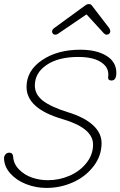

<svg xmlns="http://www.w3.org/2000/svg" viewBox="-22 -921 594 947"><path d="M234.9 -768.1Q235.8 -775.4 246.1 -783.2L400.9 -896Q407.2 -900.9 416 -900.9Q425.8 -900.9 430.2 -895L516.1 -783.2Q522 -774.4 522 -767.1Q522 -760.3 517.1 -755.1Q512.2 -750 503.9 -750Q497.1 -750 490.2 -756.8L404.8 -850.1L263.2 -753.9Q257.3 -750 250 -750Q242.7 -750 238.3 -755.6Q233.9 -761.2 234.9 -768.1ZM207 5.9Q154.8 5.9 106.7 -12.9Q58.6 -31.7 28.3 -66.2Q-2 -100.6 -2 -141.1Q-2 -151.9 5.4 -159.9Q12.7 -168 23.9 -168Q41.5 -168 43 -147Q45.4 -111.8 72.3 -84.7Q99.1 -57.6 136.5 -44.9Q173.8 -32.2 213.9 -32.2Q270.5 -32.2 321.5 -54.4Q372.6 -76.7 404.8 -117.7Q437 -158.7 437 -208Q437 -289.1 288.1 -333Q108.9 -384.8 108.9 -492.2Q108.9 -572.3 184.8 -624Q260.7 -675.8 374 -675.8Q454.1 -675.8 502.9 -645.8Q551.8 -615.7 551.8 -562Q551.8 -523.9 527.8 -523.9Q511.2 -523.9 511.2 -538.1Q511.2 -539.6 511.7 -544.7Q512.2 -549.8 512.2 -554.2Q512.2 -592.3 473.4 -616.2Q434.6 -640.1 363.8 -640.1Q266.1 -640.1 208 -600.8Q149.9 -561.5 149.9 -499Q149.9 -455.1 189.5 -424.3Q229 -393.6 314 -367.2Q393.6 -342.8 436.3 -304Q479 -265.1 479 -214.8Q479 -152.8 439.9 -101.6Q400.9 -50.3 338.9 -22.2Q276.9 5.9 207 5.9Z"/></svg>

Font: Comic Neue Light
Style: Italic
Weight: 300
Italic angle: -12°
Designer: Craig Rozynski
Foundry: Craig Rozynski
Version: Version 2.003;hotconv 1.0.109;makeotfexe 2.5.65596